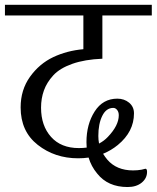

<svg xmlns="http://www.w3.org/2000/svg" viewBox="-33 -670 644 789"><path d="M455.1 -196.3Q455.1 -154.3 410.2 -107.4Q394.5 -90.8 374 -80.1Q371.1 -95.7 371.1 -111.3Q371.1 -161.1 387.2 -193.8Q403.3 -226.6 432.6 -226.6Q441.4 -226.6 448.2 -218.3Q455.1 -210 455.1 -196.3ZM331.1 -22.5Q341.8 13.7 366.2 43Q410.2 98.6 491.2 98.6Q527.3 98.6 549.3 80.6Q571.3 62.5 571.3 36.1Q571.3 23.4 564.5 23.4L548.8 27.3Q532.2 30.3 513.7 30.3Q446.3 30.3 408.2 -13.7Q398.4 -25.4 390.6 -38.1Q423.8 -51.8 451.2 -74.2Q517.6 -128.9 517.6 -204.1Q517.6 -231.4 497.6 -248Q477.5 -264.6 449.2 -264.6Q389.6 -264.6 356 -211.9Q322.3 -159.2 322.3 -85.9Q322.3 -74.2 323.2 -63.5Q307.6 -61.5 291 -61.5Q217.8 -61.5 176.8 -107.4Q135.7 -153.3 135.7 -227.5Q135.7 -265.6 147.5 -298.3Q159.2 -331.1 186 -360.4Q212.9 -389.6 264.2 -407.7Q315.4 -425.8 387.7 -428.7V-606.4H590.8V-650.4H-12.7V-606.4H309.6V-467.8Q242.2 -461.9 185.5 -435.1Q128.9 -408.2 90.3 -354.5Q51.8 -300.8 51.8 -228.5Q51.8 -129.9 122.1 -74.7Q192.4 -19.5 288.1 -19.5Q310.5 -19.5 331.1 -22.5Z"/></svg>

Font: Kurale
Style: Regular
Weight: 400
Version: 1.0; ttfautohint (v1.3)